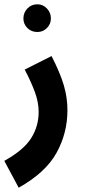

<svg xmlns="http://www.w3.org/2000/svg" viewBox="-61 -644 412 894"><path d="M26 230 -41 105Q49 55 84 -0.5Q119 -56 119 -123Q119 -168 101 -216.5Q83 -265 54 -320L179 -383Q219 -305 236 -247.5Q253 -190 253 -131Q253 -24 202 68Q151 160 26 230ZM113 -495Q85 -495 66.5 -513.5Q48 -532 48 -558Q48 -585 66.5 -604.5Q85 -624 113 -624Q139 -624 157.5 -604.5Q176 -585 176 -558Q176 -532 157.5 -513.5Q139 -495 113 -495Z"/></svg>

Font: Noto Sans Arabic ExtCond
Style: Bold
Weight: 700
Width: 2
Designer: Monotype Design Team, Nadine Chahine, Nizar Qandah and Khaled Hosny
Foundry: Monotype Imaging Inc.
Version: Version 2.012; ttfautohint (v1.8.4.7-5d5b)